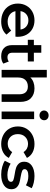

<svg xmlns="http://www.w3.org/2000/svg" viewBox="1148 -1960 819 3154"><g transform="rotate(90 1557.0 -382.5)"><path d="M38.1 -267.1Q38.1 -345.2 73.5 -407.7Q108.9 -470.2 171.9 -505.1Q234.9 -540 314 -540Q392.1 -540 453.6 -505.6Q515.1 -471.2 549.6 -408.7Q584 -346.2 584 -264.2Q584 -251 582 -227.1H163.1Q174.3 -168 220.7 -133.5Q267.1 -99.1 335.9 -99.1Q423.8 -99.1 481 -157.2L547.9 -80.1Q511.7 -37.1 456.8 -15.1Q401.9 6.8 333 6.8Q245.1 6.8 178 -28.1Q110.8 -63 74.5 -125.5Q38.1 -188 38.1 -267.1ZM162.1 -310.1H464.8Q457 -368.2 416 -404.1Q375 -439.9 314 -439.9Q253.9 -439.9 212.4 -404.5Q170.9 -369.1 162.1 -310.1Z M632.8 -430.2V-529.8H720.7V-651.9H845.7V-529.8H988.8V-430.2H845.7V-175.8Q845.7 -136.7 864.7 -116.5Q883.8 -96.2 919.4 -96.2Q961.4 -96.2 989.7 -118.2L1024.4 -28.8Q1002.4 -10.7 970.9 -2Q939.5 6.8 904.8 6.8Q816.9 6.8 768.8 -39.1Q720.7 -85 720.7 -172.9V-430.2Z M1127.4 0V-742.2H1252.4V-472.2Q1283.2 -505.4 1328.9 -522.7Q1374.5 -540 1430.2 -540Q1531.2 -540 1592.3 -481Q1653.3 -421.9 1653.3 -306.2V0H1528.3V-290Q1528.3 -359.9 1495.4 -395.5Q1462.4 -431.2 1401.4 -431.2Q1332.5 -431.2 1292.5 -389.6Q1252.4 -348.1 1252.4 -270V0Z M1794.9 -696.8Q1794.9 -729 1817.9 -750.5Q1840.8 -772 1875 -772Q1909.2 -772 1931.9 -751.5Q1954.6 -731 1954.6 -700.2Q1954.6 -667 1932.1 -644.5Q1909.7 -622.1 1875 -622.1Q1840.8 -622.1 1817.9 -643.6Q1794.9 -665 1794.9 -696.8ZM1812 0V-534.2H1937V0Z M2056.6 -267.1Q2056.6 -346.2 2093.5 -408.2Q2130.4 -470.2 2196 -505.1Q2261.7 -540 2345.7 -540Q2424.8 -540 2484.1 -508.1Q2543.5 -476.1 2573.7 -416L2477.5 -359.9Q2454.6 -397 2420.2 -415.5Q2385.7 -434.1 2344.7 -434.1Q2274.9 -434.1 2228.8 -388.4Q2182.6 -342.8 2182.6 -267.1Q2182.6 -190.9 2228 -145.5Q2273.4 -100.1 2344.7 -100.1Q2385.7 -100.1 2420.2 -118.7Q2454.6 -137.2 2477.5 -173.8L2573.7 -118.2Q2543 -58.1 2483.2 -25.6Q2423.3 6.8 2345.7 6.8Q2262.7 6.8 2196.5 -28.1Q2130.4 -63 2093.5 -125.5Q2056.6 -188 2056.6 -267.1Z M2620.1 -53.2 2668 -147.9Q2704.1 -124 2754.6 -109.6Q2805.2 -95.2 2854 -95.2Q2965.8 -95.2 2966.3 -153.8Q2966.3 -181.6 2937.7 -192.9Q2909.2 -204.1 2846.2 -213.9Q2780.3 -223.6 2738.8 -236.8Q2697.3 -250 2666.7 -282.5Q2636.2 -314.9 2636.2 -373Q2636.2 -449.2 2699.7 -494.6Q2763.2 -540 2871.1 -540Q2926.3 -540 2981.2 -527.6Q3036.1 -515.1 3071.3 -494.1L3022.9 -398.9Q2955.1 -439 2870.1 -439Q2814.9 -439 2786.6 -422.4Q2758.3 -405.8 2758.3 -378.9Q2758.3 -349.1 2788.8 -336.7Q2819.3 -324.2 2883.3 -313Q2947.3 -303.2 2988.3 -290Q3029.3 -276.9 3058.6 -245.8Q3087.9 -214.8 3087.9 -158.2Q3087.9 -83 3022.9 -38.1Q2958 6.8 2846.2 6.8Q2781.2 6.8 2719.2 -10Q2657.2 -26.9 2620.1 -53.2Z"/></g></svg>

Font: Montserrat SemiBold
Style: Regular
Weight: 600
Designer: Julieta Ulanovsky
Foundry: Julieta Ulanovsky
Version: Version 7.200